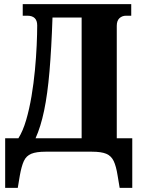

<svg xmlns="http://www.w3.org/2000/svg" viewBox="-20 -734 680 929"><path d="M5 175V-65H69Q91 -100 106.5 -153Q122 -206 132.5 -268.5Q143 -331 149 -394.5Q155 -458 157.5 -514.5Q160 -571 160 -611Q160 -658 112 -658H90V-714H615V-658H590Q571 -658 558 -646Q545 -634 545 -609V-65H620V175H559L549 115Q542 70 530 45Q518 20 494 10Q470 0 425 0H200Q156 0 131.5 10Q107 20 95.5 45Q84 70 76 115L66 175ZM152 -65H375V-649H234Q229 -500 219.5 -389Q210 -278 193.5 -199Q177 -120 152 -65Z"/></svg>

Font: Noto Serif ExtraCondensed Black
Style: Regular
Weight: 900
Width: 2
Designer: Monotype Design Team
Foundry: Monotype Imaging Inc.
Version: Version 2.015; ttfautohint (v1.8.4.7-5d5b)